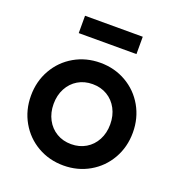

<svg xmlns="http://www.w3.org/2000/svg" viewBox="-131 -813 862 934"><g transform="rotate(20 300.0 -346.5)"><path d="M36.1 -252Q36.1 -326.7 70.8 -387.5Q105.5 -448.2 165.8 -482.9Q226.1 -517.6 299.8 -517.6Q373.5 -517.6 433.8 -482.9Q494.1 -448.2 528.8 -387.5Q563.5 -326.7 563.5 -252Q563.5 -177.2 528.8 -116.5Q494.1 -55.7 433.8 -21Q373.5 13.7 299.8 13.7Q226.1 13.7 165.8 -21Q105.5 -55.7 70.8 -116.5Q36.1 -177.2 36.1 -252ZM446.3 -252Q446.3 -296.9 427.5 -332.3Q408.7 -367.7 375.5 -387.5Q342.3 -407.2 299.8 -407.2Q257.3 -407.2 224.1 -387.5Q190.9 -367.7 172.1 -332.3Q153.3 -296.9 153.3 -252Q153.3 -207 172.1 -171.6Q190.9 -136.2 224.1 -116.5Q257.3 -96.7 299.8 -96.7Q342.3 -96.7 375.5 -116.5Q408.7 -136.2 427.5 -171.6Q446.3 -207 446.3 -252ZM449.2 -617.2H150.4V-707H449.2Z"/></g></svg>

Font: Wanted Sans SemiBold
Style: Regular
Weight: 600
Designer: Original Design by Kil Hyung-jin and Kang Hanbin, Wanted Lab, Inc; Hangeul from Source Han Sans by Jang Soo-young and Ka
Foundry: Wanted Lab, Inc.
Version: Version 1.003